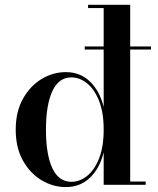

<svg xmlns="http://www.w3.org/2000/svg" viewBox="-20 -770 657 800"><path d="M587 -13.5V0H412V-135.5Q395.5 -68.5 354.8 -29.5Q314 9.5 254.5 9.5Q201 9.5 153.2 -19Q105.5 -47.5 75.5 -101Q45.5 -154.5 45.5 -229.5Q45.5 -304.5 75.5 -358.2Q105.5 -412 153.2 -440.8Q201 -469.5 254.5 -469.5Q314 -469.5 354.8 -430.2Q395.5 -391 412 -324V-736.5H347V-750H522.5V-13.5ZM412 -229.5Q412 -300.5 393 -349Q374 -397.5 343.2 -422.5Q312.5 -447.5 277.5 -447.5Q224.5 -447.5 198 -390Q171.5 -332.5 171.5 -229.5Q171.5 -126.5 198 -69.5Q224.5 -12.5 277.5 -12.5Q312.5 -12.5 343.2 -37.2Q374 -62 393 -110.5Q412 -159 412 -229.5ZM333 -576.5H609V-563.5H333Z"/></svg>

Font: Bodoni* 16 Medium
Style: Regular
Weight: 500
Version: Version 2.2